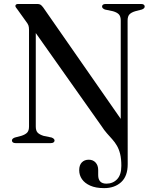

<svg xmlns="http://www.w3.org/2000/svg" viewBox="-20 -720 771 966"><path d="M490.5 -86 142.5 -578.5 160 -593.5V-83.5Q160 -62.5 169.2 -52.8Q178.5 -43 199 -36.5L240 -28Q254.5 -22 254.5 -13Q254.5 -7.5 249.8 -3.8Q245 0 236 0H58Q49 0 44.5 -3.8Q40 -7.5 40 -13Q40 -22.5 54.5 -28L87 -36.5Q107.5 -43 116.8 -53Q126 -63 126 -83.5V-569Q126 -584 123 -592.2Q120 -600.5 111 -612L68 -672Q63.5 -678 60.5 -682Q57.5 -686 57.5 -690Q57.5 -695 61.2 -697.5Q65 -700 71.5 -700H168Q177 -700 183 -696.8Q189 -693.5 197 -683L602 -101L587.5 -82.5V-616.5Q587.5 -637.5 578.2 -647.5Q569 -657.5 548.5 -663.5L508 -672Q493.5 -678 493.5 -687Q493.5 -693 498 -696.5Q502.5 -700 512 -700H689.5Q699 -700 703.5 -696.5Q708 -693 708 -687Q708 -677.5 693.5 -672L660.5 -663.5Q640.5 -657.5 631.2 -647.5Q622 -637.5 622 -616.5L622.5 106Q622.5 166.5 589.5 196.5Q556.5 226.5 504 226.5Q462 226.5 434 214Q406 201.5 392.2 181.2Q378.5 161 378.5 136.5Q378.5 110.5 391.8 97Q405 83.5 426.5 83.5Q448 83.5 461 97.8Q474 112 474 135.5V161Q474 182 484.2 193Q494.5 204 515.5 204Q548 204 569.2 181.8Q590.5 159.5 590.5 114.5Q590.5 79 584.5 54.8Q578.5 30.5 568.2 13Q558 -4.5 545 -19Q532 -33.5 518 -49.2Q504 -65 490.5 -86Z"/></svg>

Font: Fraunces 60pt
Style: Regular
Weight: 400
Version: Version 1.000;[b76b70a41]